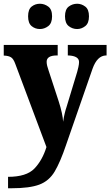

<svg xmlns="http://www.w3.org/2000/svg" viewBox="-22 -776 589 1025"><path d="M21 229H40Q136 229 188 209.5Q240 190 270 139.5Q300 89 331 -3L472 -409Q497 -479 544 -480H547V-536H340V-480H344Q400 -477 400 -445Q400 -434 396.5 -418Q393 -402 390 -392L333 -204Q328 -190 323 -169Q318 -148 315 -126Q314 -146 308 -174Q302 -202 291 -236L237 -401Q233 -412 230 -424Q227 -436 227 -446Q227 -480 282 -480H286V-536H-2V-479H3Q24 -478 37 -470Q50 -462 60 -434L226 9Q204 80 161.5 124Q119 168 21 168ZM390 -621Q413 -621 433 -636.5Q453 -652 453 -689Q453 -726 433 -741Q413 -756 390 -756Q365 -756 345 -741Q325 -726 325 -689Q325 -652 345 -636.5Q365 -621 390 -621ZM191 -621Q215 -621 235.5 -636.5Q256 -652 256 -689Q256 -726 235.5 -741Q215 -756 191 -756Q166 -756 147 -741Q128 -726 128 -689Q128 -652 147 -636.5Q166 -621 191 -621Z"/></svg>

Font: Noto Serif SemiCondensed Extra
Style: Regular
Weight: 800
Width: 4
Designer: Monotype Design Team
Foundry: Monotype Imaging Inc.
Version: Version 1.002